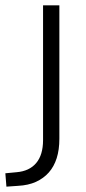

<svg xmlns="http://www.w3.org/2000/svg" viewBox="-77 -505 322 718"><path d="M-53 193 -57 143 -15 139Q33 135 58.5 104.5Q84 74 84 19V-485H145V14Q145 55 135 86.5Q125 118 105.5 140Q86 162 57.5 175Q29 188 -10 190Z"/></svg>

Font: Nunito Sans 12pt ExtraLight Light
Style: Regular
Weight: 300
Version: Version 3.101;gftools[0.9.27]